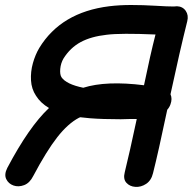

<svg xmlns="http://www.w3.org/2000/svg" viewBox="-20 -742 771 768"><path d="M113 -38Q166 -138 209 -193Q252 -248 296 -271L301 -273Q319 -271 340 -269Q390 -265 463 -265Q477 -265 500 -266Q523 -266 527 -266Q498 -130 479 -53Q472 -26 485.5 -11Q499 4 521.5 5.5Q544 7 564.5 -6.5Q585 -20 592 -49Q613 -132 649 -303Q658 -313 662 -325Q670 -347 662 -365Q699 -537 729 -657Q735 -681 723 -698.5Q711 -716 688 -717Q681 -717 675 -716Q650 -716 601.5 -719Q553 -722 504 -722Q458 -722 417 -717Q224 -693 137 -550Q121 -523 111.5 -489Q102 -455 104 -420.5Q106 -386 124 -359Q142 -330 176 -310Q96 -235 9 -70Q-4 -44 5 -25.5Q14 -7 34 0Q54 7 76.5 -1.5Q99 -10 113 -38ZM313 -391Q245 -405 226 -433Q219 -444 221 -466.5Q223 -489 234 -508Q261 -551 302.5 -573.5Q344 -596 407 -603Q462 -610 602 -604Q581 -522 556 -401Q405 -420 313 -391Z"/></svg>

Font: Balsamiq Sans
Style: Bold Italic
Weight: 700
Italic angle: -12°
Designer: Michael Angeles
Foundry: Balsamiq SRL
Version: Version 1.020; ttfautohint (v1.8.4.7-5d5b);gftools[0.9.26]